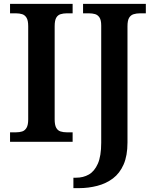

<svg xmlns="http://www.w3.org/2000/svg" viewBox="-20 -734 799 994"><path d="M32 0V-49H63Q81 -49 95 -53.5Q109 -58 117.5 -72.5Q126 -87 126 -116V-598Q126 -628 117.5 -642Q109 -656 95 -660.5Q81 -665 63 -665H32V-714H356V-665H325Q308 -665 293.5 -660.5Q279 -656 271 -642Q263 -628 263 -598V-116Q263 -87 271 -72.5Q279 -58 293.5 -53.5Q308 -49 325 -49H356V0ZM360 240V186H374Q411 186 440 169.5Q469 153 486.5 113.5Q504 74 504 5V-602Q504 -630 495 -643.5Q486 -657 472 -661Q458 -665 441 -665H410V-714H735V-665H704Q687 -665 672 -660.5Q657 -656 648.5 -642Q640 -628 640 -598V4Q640 72 620 117.5Q600 163 565 189.5Q530 216 484 228Q438 240 389 240Z"/></svg>

Font: Noto Serif Bengali SemiBold
Style: Regular
Weight: 600
Version: Version 2.003